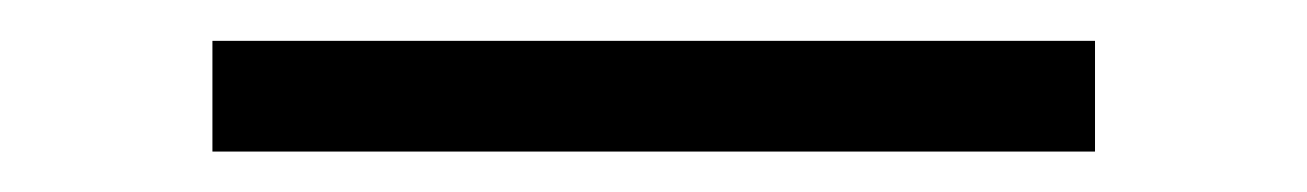

<svg xmlns="http://www.w3.org/2000/svg" viewBox="-20 -437 640 94"><path d="M84 -362.8H516.1V-417H84Z"/></svg>

Font: Merriweather
Style: Light
Weight: 250
Designer: Eben Sorkin ( eben@eyebytes.com )
Foundry: Sorkin Type Co.
Version: Version 1.003